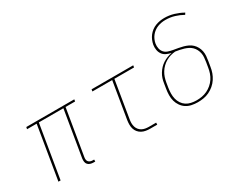

<svg xmlns="http://www.w3.org/2000/svg" viewBox="-94 -1170 1989 1605"><g transform="rotate(-30 900.0 -367.5)"><path d="M438 8Q423 8 408.5 3.5Q394 -1 384.5 -11.5Q375 -22 373 -37Q371 -52 373 -68L447 -511H210L125 0H104L189 -511H96L100 -530H563L560 -511H468L394 -68Q392 -56 393.5 -45Q395 -34 402 -26Q409 -18 419.5 -14.5Q430 -11 442 -11H455V8Z M989 0Q969 0 948.5 -3.5Q928 -7 910.5 -16.5Q893 -26 880.5 -41Q868 -56 862 -75Q856 -94 856 -114.5Q856 -135 859 -156L918 -511H727L730 -530H1132L1129 -511H939L880 -153Q877 -135 877 -117.5Q877 -100 882 -83.5Q887 -67 897.5 -54Q908 -41 922.5 -33Q937 -25 954.5 -22Q972 -19 989 -19H1058V0Z M1446 8Q1417 8 1388 2Q1359 -4 1336 -19Q1313 -34 1297 -57Q1281 -80 1273.5 -107Q1266 -134 1266.5 -164Q1267 -194 1272 -223L1280 -272Q1283 -294 1290 -315.5Q1297 -337 1309.5 -357.5Q1322 -378 1338.5 -395.5Q1355 -413 1375 -425.5Q1395 -438 1417 -446.5Q1439 -455 1461 -459Q1438 -464 1416 -474Q1394 -484 1380.5 -503Q1367 -522 1363 -546Q1359 -570 1363 -595Q1367 -616 1375.5 -636.5Q1384 -657 1398 -675Q1412 -693 1430 -706.5Q1448 -720 1469 -728Q1490 -736 1511 -739.5Q1532 -743 1554 -743Q1601 -743 1645.5 -729.5Q1690 -716 1729 -694L1719 -678Q1682 -699 1640.5 -711.5Q1599 -724 1554 -724Q1535 -724 1516.5 -721Q1498 -718 1479.5 -711Q1461 -704 1444.5 -692Q1428 -680 1415.5 -664.5Q1403 -649 1395 -630.5Q1387 -612 1384 -594Q1380 -570 1385 -547Q1390 -524 1404.5 -508Q1419 -492 1441 -485Q1463 -478 1486 -474Q1509 -470 1532 -466Q1555 -462 1576.5 -456Q1598 -450 1618.5 -440.5Q1639 -431 1655 -415.5Q1671 -400 1681.5 -380.5Q1692 -361 1696.5 -338.5Q1701 -316 1699 -292.5Q1697 -269 1693 -245L1685 -197Q1681 -169 1671.5 -142Q1662 -115 1645.5 -90Q1629 -65 1606 -45.5Q1583 -26 1556.5 -13.5Q1530 -1 1502 3.5Q1474 8 1446 8ZM1446 -11Q1472 -11 1497.5 -15.5Q1523 -20 1547.5 -31.5Q1572 -43 1593 -61Q1614 -79 1629 -101.5Q1644 -124 1652.5 -149Q1661 -174 1665 -200L1673 -248Q1676 -269 1678 -290Q1680 -311 1676 -331Q1672 -351 1663 -368.5Q1654 -386 1640.5 -399.5Q1627 -413 1609.5 -422Q1592 -431 1572.5 -437Q1553 -443 1533 -447Q1513 -451 1493 -454Q1470 -452 1447 -445.5Q1424 -439 1402.5 -426.5Q1381 -414 1363 -396.5Q1345 -379 1332 -358Q1319 -337 1311.5 -314.5Q1304 -292 1300 -269L1292 -220Q1288 -194 1287.5 -167.5Q1287 -141 1293 -116Q1299 -91 1313 -70Q1327 -49 1347.5 -35.5Q1368 -22 1394 -16.5Q1420 -11 1446 -11Z"/></g></svg>

Font: Iosevka Curly ThExObl
Style: Regular
Weight: 100
Width: 7
Italic angle: -9°
Monospace: yes
Designer: Belleve Invis
Foundry: Belleve Invis
Version: Version 11.1.0; ttfautohint (v1.8.3)